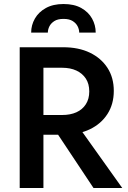

<svg xmlns="http://www.w3.org/2000/svg" viewBox="-20 -935 635 955"><path d="M223 -334 445 0H588L350 -334ZM78 -700V0H196V-700ZM148 -598H289Q330 -598 360 -584Q390 -570 407 -544Q424 -518 424 -480Q424 -443 407 -416.5Q390 -390 360 -376.5Q330 -363 289 -363H148V-265H294Q371 -265 427 -292Q483 -319 514.5 -368Q546 -417 546 -483Q546 -549 514.5 -597.5Q483 -646 427 -673Q371 -700 294 -700H148ZM135 -773Q135 -810 153.5 -842.5Q172 -875 208 -895Q244 -915 296 -915Q349 -915 384.5 -895Q420 -875 438 -842.5Q456 -810 456 -773H374Q374 -788 366.5 -803.5Q359 -819 342 -830Q325 -841 296 -841Q267 -841 250 -830Q233 -819 225.5 -803.5Q218 -788 218 -773Z"/></svg>

Font: Jost Medium
Style: Regular
Weight: 500
Version: Version 3.710